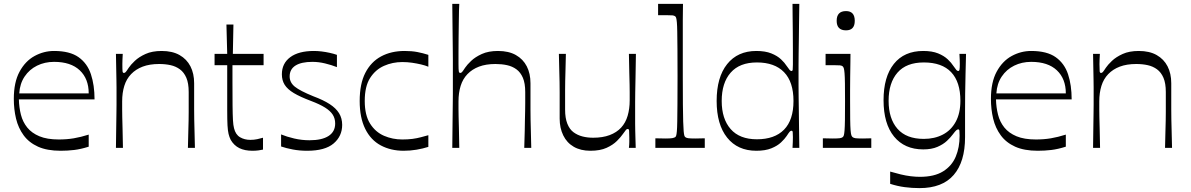

<svg xmlns="http://www.w3.org/2000/svg" viewBox="-20 -760 6121 987"><path d="M292 15Q222 15 175.5 -6Q129 -27 101.5 -64.5Q74 -102 62.5 -150Q51 -198 51 -252Q51 -337 80.5 -391.5Q110 -446 157.5 -472Q205 -498 258 -498Q339 -498 384 -466Q429 -434 447.5 -378Q466 -322 466 -249H77Q78 -208 87.5 -170.5Q97 -133 120 -104.5Q143 -76 182.5 -59.5Q222 -43 282 -43Q323 -43 359 -49Q395 -55 436 -68V-6Q395 7 361 11Q327 15 292 15ZM436 -280Q436 -355 390 -398.5Q344 -442 258 -442Q210 -442 170.5 -422.5Q131 -403 106.5 -366.5Q82 -330 79 -280Z M576 0Q577 -68 577.5 -109.5Q578 -151 578.5 -177Q579 -203 579 -222.5Q579 -242 579 -266Q579 -290 579 -309Q579 -328 578.5 -349.5Q578 -371 577.5 -402.5Q577 -434 576 -483H611Q610 -466 609.5 -453Q609 -440 609 -430Q609 -402 610 -393.5Q611 -385 617 -385Q622 -385 626.5 -390Q631 -395 642 -412Q652 -427 673 -447Q694 -467 728 -482.5Q762 -498 811 -498Q866 -498 903 -477Q940 -456 959 -419Q978 -382 978 -332Q978 -288 978 -256Q978 -224 978 -198Q978 -172 978.5 -145Q979 -118 980 -84Q981 -50 982 0H946Q947 -49 948 -82Q949 -115 949.5 -139.5Q950 -164 950 -185Q950 -206 950 -230Q950 -254 950 -287Q950 -332 938 -360Q926 -388 905 -403.5Q884 -419 857 -425Q830 -431 798 -431Q749 -431 713.5 -417.5Q678 -404 654 -379Q630 -354 619 -318.5Q608 -283 608 -239Q608 -215 608 -197.5Q608 -180 608.5 -157.5Q609 -135 610 -98.5Q611 -62 612 0Z M1278 15Q1238 15 1210.5 1.5Q1183 -12 1166 -41Q1159 -55 1155 -71.5Q1151 -88 1149.5 -115.5Q1148 -143 1148 -191Q1148 -224 1148 -262.5Q1148 -301 1148 -335.5Q1148 -370 1148 -394.5Q1148 -419 1148 -425H1083V-483H1148L1144 -634H1180L1177 -483H1335V-425H1175Q1175 -401 1175 -380Q1175 -359 1175 -340Q1175 -265 1175.5 -217.5Q1176 -170 1177.5 -143Q1179 -116 1183 -101Q1191 -68 1214 -54.5Q1237 -41 1267 -41Q1285 -41 1302 -44.5Q1319 -48 1332 -52V9Q1324 11 1309.5 13Q1295 15 1278 15Z M1425 -7V-69Q1454 -57 1492.5 -48Q1531 -39 1571 -39Q1635 -39 1669 -61Q1703 -83 1703 -125Q1703 -151 1690.5 -170.5Q1678 -190 1651 -207Q1624 -224 1579 -241Q1523 -262 1490.5 -281.5Q1458 -301 1443.5 -324Q1429 -347 1429 -378Q1429 -434 1472 -466Q1515 -498 1594 -498Q1613 -498 1633.5 -495.5Q1654 -493 1674.5 -488.5Q1695 -484 1712 -478V-415Q1684 -426 1651 -434Q1618 -442 1586 -442Q1529 -442 1499 -423Q1469 -404 1469 -367Q1469 -336 1495.5 -314.5Q1522 -293 1591 -265Q1642 -246 1674.5 -225Q1707 -204 1723 -178Q1739 -152 1739 -118Q1739 -60 1695 -22.5Q1651 15 1559 15Q1520 15 1485.5 8.5Q1451 2 1425 -7Z M2055 15Q1989 15 1937.5 -12.5Q1886 -40 1857.5 -97.5Q1829 -155 1829 -241Q1829 -329 1858 -385.5Q1887 -442 1939 -470Q1991 -498 2060 -498Q2097 -498 2125.5 -492.5Q2154 -487 2182 -478V-417Q2165 -424 2143.5 -429Q2122 -434 2098 -437.5Q2074 -441 2048 -441Q1998 -441 1954 -421.5Q1910 -402 1882.5 -359Q1855 -316 1855 -241Q1855 -168 1882.5 -124.5Q1910 -81 1954 -62Q1998 -43 2048 -43Q2077 -43 2100 -46Q2123 -49 2143.5 -54.5Q2164 -60 2182 -65V-5Q2154 4 2121.5 9.5Q2089 15 2055 15Z M2305 0Q2306 -83 2306.5 -136.5Q2307 -190 2307.5 -222.5Q2308 -255 2308 -276Q2308 -297 2308 -313.5Q2308 -330 2308 -353Q2308 -384 2308 -407Q2308 -430 2308 -454Q2308 -478 2307.5 -512.5Q2307 -547 2306.5 -601Q2306 -655 2305 -740H2341Q2340 -731 2339.5 -704.5Q2339 -678 2338.5 -642Q2338 -606 2337.5 -566Q2337 -526 2337 -490.5Q2337 -455 2337 -430Q2337 -402 2338.5 -393.5Q2340 -385 2346 -385Q2351 -385 2355.5 -390Q2360 -395 2371 -412Q2381 -427 2402 -447Q2423 -467 2457 -482.5Q2491 -498 2540 -498Q2595 -498 2632 -477Q2669 -456 2688 -419Q2707 -382 2707 -332Q2707 -288 2707 -256Q2707 -224 2707 -198Q2707 -172 2707.5 -145Q2708 -118 2709 -84Q2710 -50 2711 0H2675Q2677 -53 2677.5 -87.5Q2678 -122 2678.5 -145.5Q2679 -169 2679.5 -188.5Q2680 -208 2680 -231Q2680 -254 2680 -287Q2680 -332 2668 -360Q2656 -388 2635 -403.5Q2614 -419 2586.5 -425Q2559 -431 2527 -431Q2478 -431 2442.5 -417.5Q2407 -404 2383 -379Q2359 -354 2348 -318.5Q2337 -283 2337 -239Q2337 -215 2337 -199Q2337 -183 2337.5 -162Q2338 -141 2339 -103.5Q2340 -66 2341 0Z M3015 15Q2965 15 2929.5 -5.5Q2894 -26 2875.5 -64Q2857 -102 2857 -150Q2857 -195 2857 -227Q2857 -259 2857 -285Q2857 -311 2856.5 -338Q2856 -365 2855 -399Q2854 -433 2853 -483H2889Q2888 -434 2887 -401Q2886 -368 2885.5 -343.5Q2885 -319 2885 -298Q2885 -277 2885 -253.5Q2885 -230 2885 -196Q2885 -153 2896.5 -124Q2908 -95 2928.5 -80Q2949 -65 2974.5 -58.5Q3000 -52 3029 -52Q3078 -52 3114 -65.5Q3150 -79 3173 -104Q3196 -129 3206.5 -165Q3217 -201 3217 -244Q3217 -268 3217 -285.5Q3217 -303 3216.5 -325.5Q3216 -348 3215 -385Q3214 -422 3213 -483H3249Q3248 -411 3247 -363.5Q3246 -316 3245.5 -285.5Q3245 -255 3245 -235Q3245 -215 3245 -199.5Q3245 -184 3245 -166Q3245 -142 3245 -124Q3245 -106 3245.5 -89Q3246 -72 3246.5 -51Q3247 -30 3248 0H3213Q3215 -17 3215 -30Q3215 -43 3215 -53Q3215 -80 3214 -88.5Q3213 -97 3207 -97Q3202 -97 3198 -92.5Q3194 -88 3182 -71Q3172 -56 3151.5 -35.5Q3131 -15 3098 0Q3065 15 3015 15Z M3349 0V-49Q3364 -49 3377 -48.5Q3390 -48 3401 -48Q3427 -48 3436.5 -50Q3446 -52 3451 -55Q3454 -57 3456 -63Q3458 -69 3459.5 -85.5Q3461 -102 3461.5 -135.5Q3462 -169 3462.5 -225Q3463 -281 3463 -367Q3463 -452 3462.5 -507.5Q3462 -563 3461.5 -596Q3461 -629 3459.5 -645Q3458 -661 3456 -667.5Q3454 -674 3451 -676Q3446 -680 3437 -681Q3428 -682 3404 -682Q3395 -682 3385 -682Q3375 -682 3363 -682V-740H3491Q3491 -722 3490.5 -702.5Q3490 -683 3490 -656Q3490 -629 3490 -590Q3490 -551 3490 -496Q3490 -441 3490 -364Q3490 -279 3490.5 -223.5Q3491 -168 3492 -135Q3493 -102 3494.5 -85.5Q3496 -69 3498 -63Q3500 -57 3503 -55Q3508 -51 3518 -49.5Q3528 -48 3557 -48Q3567 -48 3578 -48.5Q3589 -49 3603 -49V0Z M3868 15Q3772 15 3718 -52.5Q3664 -120 3664 -241Q3664 -363 3718 -430.5Q3772 -498 3868 -498Q3914 -498 3945 -485.5Q3976 -473 3995 -455Q4014 -437 4024 -421Q4035 -405 4039.5 -400Q4044 -395 4049 -395Q4054 -395 4055 -402Q4056 -409 4056 -428Q4056 -459 4056 -503Q4056 -547 4055.5 -594Q4055 -641 4054.5 -680Q4054 -719 4054 -740H4089Q4088 -680 4087.5 -634Q4087 -588 4086.5 -551Q4086 -514 4085.5 -484Q4085 -454 4085 -427Q4085 -400 4085 -373Q4085 -346 4085 -318.5Q4085 -291 4085.5 -260Q4086 -229 4086.5 -191.5Q4087 -154 4087.5 -107Q4088 -60 4089 0H4054Q4055 -15 4055.5 -29.5Q4056 -44 4056 -55Q4056 -74 4055 -81Q4054 -88 4049 -88Q4044 -88 4039.5 -83Q4035 -78 4024 -61Q4014 -46 3995 -28Q3976 -10 3945 2.5Q3914 15 3868 15ZM3871 -44Q3962 -44 4010.5 -93.5Q4059 -143 4059 -241Q4059 -339 4010.5 -389Q3962 -439 3871 -439Q3782 -439 3736 -386.5Q3690 -334 3690 -241Q3690 -149 3736 -96.5Q3782 -44 3871 -44Z M4210 0V-49Q4225 -49 4237 -48.5Q4249 -48 4259 -48Q4287 -48 4297 -49.5Q4307 -51 4312 -55Q4316 -58 4318 -65Q4320 -72 4321.5 -90Q4323 -108 4323.5 -143Q4324 -178 4324 -238Q4324 -296 4323.5 -331Q4323 -366 4321.5 -383.5Q4320 -401 4318 -408Q4316 -415 4312 -419Q4307 -423 4298 -424Q4289 -425 4264 -425Q4255 -425 4245.5 -425Q4236 -425 4224 -425V-483H4352Q4352 -466 4351.5 -434Q4351 -402 4350.5 -365.5Q4350 -329 4350 -297Q4350 -265 4350 -246Q4350 -184 4350.5 -147Q4351 -110 4352.5 -91Q4354 -72 4356.5 -65Q4359 -58 4363 -55Q4368 -51 4377.5 -49.5Q4387 -48 4416 -48Q4426 -48 4436.5 -48.5Q4447 -49 4459 -49V0ZM4329 -604Q4281 -604 4281 -653Q4281 -703 4329 -703Q4374 -703 4374 -653Q4374 -604 4329 -604Z M4707 207Q4668 207 4630.5 202Q4593 197 4556 185V122Q4583 130 4610 136.5Q4637 143 4662 146Q4687 149 4709 149Q4783 149 4828 121Q4873 93 4893 45.5Q4913 -2 4913 -62Q4913 -81 4912 -88Q4911 -95 4906 -95Q4901 -95 4895.5 -90Q4890 -85 4878 -69Q4867 -54 4848 -36Q4829 -18 4799 -5Q4769 8 4726 8Q4630 8 4576 -58Q4522 -124 4522 -245Q4522 -365 4575 -431.5Q4628 -498 4726 -498Q4772 -498 4802.5 -485.5Q4833 -473 4852 -455Q4871 -437 4881 -421Q4892 -405 4896.5 -400Q4901 -395 4906 -395Q4911 -395 4912.5 -402.5Q4914 -410 4914 -431Q4914 -440 4913.5 -454Q4913 -468 4912 -483H4946Q4945 -435 4943.5 -381.5Q4942 -328 4941.5 -278Q4941 -228 4941 -191Q4941 -163 4941 -144.5Q4941 -126 4941 -106.5Q4941 -87 4941 -55Q4941 72 4882.5 139.5Q4824 207 4707 207ZM4729 -46Q4784 -46 4826.5 -68Q4869 -90 4893 -134Q4917 -178 4917 -242Q4917 -339 4869.5 -389Q4822 -439 4729 -439Q4639 -439 4593.5 -386.5Q4548 -334 4548 -242Q4548 -150 4593.5 -98Q4639 -46 4729 -46Z M5315 15Q5245 15 5198.5 -6Q5152 -27 5124.5 -64.5Q5097 -102 5085.5 -150Q5074 -198 5074 -252Q5074 -337 5103.5 -391.5Q5133 -446 5180.5 -472Q5228 -498 5281 -498Q5362 -498 5407 -466Q5452 -434 5470.5 -378Q5489 -322 5489 -249H5100Q5101 -208 5110.5 -170.5Q5120 -133 5143 -104.5Q5166 -76 5205.5 -59.5Q5245 -43 5305 -43Q5346 -43 5382 -49Q5418 -55 5459 -68V-6Q5418 7 5384 11Q5350 15 5315 15ZM5459 -280Q5459 -355 5413 -398.5Q5367 -442 5281 -442Q5233 -442 5193.5 -422.5Q5154 -403 5129.5 -366.5Q5105 -330 5102 -280Z M5599 0Q5600 -68 5600.5 -109.5Q5601 -151 5601.5 -177Q5602 -203 5602 -222.5Q5602 -242 5602 -266Q5602 -290 5602 -309Q5602 -328 5601.5 -349.5Q5601 -371 5600.5 -402.5Q5600 -434 5599 -483H5634Q5633 -466 5632.5 -453Q5632 -440 5632 -430Q5632 -402 5633 -393.5Q5634 -385 5640 -385Q5645 -385 5649.5 -390Q5654 -395 5665 -412Q5675 -427 5696 -447Q5717 -467 5751 -482.5Q5785 -498 5834 -498Q5889 -498 5926 -477Q5963 -456 5982 -419Q6001 -382 6001 -332Q6001 -288 6001 -256Q6001 -224 6001 -198Q6001 -172 6001.5 -145Q6002 -118 6003 -84Q6004 -50 6005 0H5969Q5970 -49 5971 -82Q5972 -115 5972.5 -139.5Q5973 -164 5973 -185Q5973 -206 5973 -230Q5973 -254 5973 -287Q5973 -332 5961 -360Q5949 -388 5928 -403.5Q5907 -419 5880 -425Q5853 -431 5821 -431Q5772 -431 5736.5 -417.5Q5701 -404 5677 -379Q5653 -354 5642 -318.5Q5631 -283 5631 -239Q5631 -215 5631 -197.5Q5631 -180 5631.5 -157.5Q5632 -135 5633 -98.5Q5634 -62 5635 0Z"/></svg>

Font: Ojuju
Style: Regular
Weight: 400
Designer: Chisaokwu Joboson, Mirko Velimirovic
Foundry: Udi Foundry
Version: Version 1.000